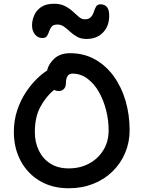

<svg xmlns="http://www.w3.org/2000/svg" viewBox="-20 -995 767 1025"><path d="M347 10Q258 10 192 -29.5Q126 -69 90 -137Q54 -205 54 -290Q54 -353 72 -406.5Q90 -460 117.5 -501.5Q145 -543 175 -572.5Q205 -602 231 -618Q240 -656 271.5 -683.5Q303 -711 354 -711Q428 -711 487 -678Q546 -645 587.5 -587.5Q629 -530 650.5 -456Q672 -382 672 -300Q672 -235 648 -178.5Q624 -122 580.5 -79.5Q537 -37 477.5 -13.5Q418 10 347 10ZM166 -290Q166 -236 187 -192Q208 -148 248.5 -122Q289 -96 347 -96Q407 -96 455 -121.5Q503 -147 531.5 -193Q560 -239 560 -300Q560 -353 546.5 -406.5Q533 -460 508 -504Q483 -548 447 -575Q411 -602 367 -602Q348 -602 340 -588Q332 -574 332 -553Q332 -531 321 -520Q310 -509 294 -509Q280 -509 268 -515Q225 -479 195.5 -424.5Q166 -370 166 -290ZM206 -792Q182 -792 166.5 -811.5Q151 -831 151 -859Q151 -886 162.5 -913Q174 -940 200 -957.5Q226 -975 269 -975Q303 -975 327 -962.5Q351 -950 369 -933.5Q387 -917 401.5 -904.5Q416 -892 432 -892Q455 -892 465.5 -904Q476 -916 481 -932Q486 -948 493 -960Q500 -972 517 -972Q538 -972 550.5 -958Q563 -944 563 -911Q563 -856 530 -821.5Q497 -787 441 -787Q413 -787 392 -798.5Q371 -810 354.5 -825.5Q338 -841 322 -852.5Q306 -864 287 -864Q265 -864 256 -853Q247 -842 242.5 -828Q238 -814 231 -803Q224 -792 206 -792Z"/></svg>

Font: Shantell Sans Normal
Style: Regular
Weight: 500
Designer: Stephen Nixon, Anya Danilova, Shantell Martin
Foundry: Arrow Type
Version: Version 1.009;[a7da0bfa3]